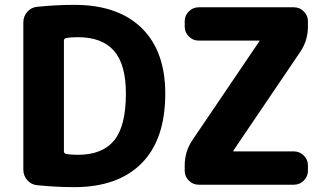

<svg xmlns="http://www.w3.org/2000/svg" viewBox="-20 -760 1353 790"><path d="M797 0Q774 0 757 -17Q740 -34 740 -57V-80Q740 -137 772 -184L1047 -590L1048 -591V-592Q1048 -593 1047 -593H797Q774 -593 757 -610Q740 -627 740 -650V-673Q740 -696 757 -713Q774 -730 797 -730H1190Q1213 -730 1230 -713Q1247 -696 1247 -673V-650Q1247 -593 1215 -546L940 -140V-138Q940 -137 941 -137H1190Q1213 -137 1230 -120Q1247 -103 1247 -80V-57Q1247 -34 1230 -17Q1213 0 1190 0ZM243 -592V-138Q243 -129 251 -127Q271 -123 300 -123Q401 -123 449.5 -182Q498 -241 498 -375Q498 -495 449 -551Q400 -607 300 -607Q271 -607 251 -603Q243 -601 243 -592ZM133 2Q109 0 92.5 -18.5Q76 -37 76 -62V-668Q76 -693 92.5 -711.5Q109 -730 133 -732Q211 -740 286 -740Q465 -740 562.5 -645Q660 -550 660 -375Q660 -186 562.5 -88Q465 10 286 10Q211 10 133 2Z"/></svg>

Font: Rounded Mplus 1c ExtraBold
Style: Regular
Weight: 800
Version: Version 1.059.20150529